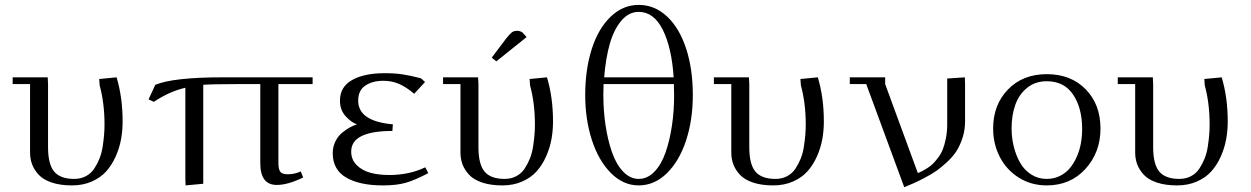

<svg xmlns="http://www.w3.org/2000/svg" viewBox="-20 -758 5159 792"><path d="M32.2 -411.1V-439H176.8L178.2 -411.1V-150.9Q178.2 -80.1 203.6 -50Q229 -20 286.1 -20Q313 -20 334.2 -31.2Q355.5 -42.5 368.4 -62Q381.3 -81.5 390.4 -104Q399.4 -126.5 403.6 -153.8Q407.7 -181.2 409.4 -202.1Q411.1 -223.1 411.1 -245.1Q411.1 -332 391.1 -405.8L389.2 -432.1L460.9 -439Q485.8 -356.4 485.8 -256.8Q485.8 -218.8 479.2 -182.9Q472.7 -147 457 -112.1Q441.4 -77.1 418 -51Q394.5 -24.9 358.2 -9Q321.8 6.8 276.9 6.8Q229 6.8 193.8 -4.9Q158.7 -16.6 139.9 -36.9Q121.1 -57.1 112.5 -79.8Q104 -102.5 104 -128.9V-411.1Z M592.8 -348.1 620.6 -408.2Q695.3 -439 898.4 -439H1269.5V-411.1H1128.4V-86.9Q1128.4 -59.1 1136.5 -49.1Q1144.5 -39.1 1167.5 -39.1Q1194.8 -39.1 1220.7 -50.8L1230.5 -25.9Q1167.5 4.9 1121.6 4.9Q1053.7 4.9 1053.7 -85V-411.1H954.6Q859.4 -411.1 818.4 -408.2V0L745.6 6.8L744.6 -19V-396Q678.7 -380.9 614.7 -337.9Z M1352.5 -126Q1352.5 -152.3 1363.5 -174.6Q1374.5 -196.8 1391.6 -210.7Q1408.7 -224.6 1423.6 -232.7Q1438.5 -240.7 1452.6 -245.1Q1429.7 -252.4 1406 -278.3Q1382.3 -304.2 1382.3 -342.8Q1382.3 -399.9 1432.6 -428Q1482.9 -456.1 1566.4 -456.1Q1608.4 -456.1 1639.6 -451.4Q1670.9 -446.8 1716.3 -435.1L1733.4 -419.9L1688.5 -371.1Q1655.3 -399.4 1625.5 -412.1Q1595.7 -424.8 1561.5 -424.8Q1516.6 -424.8 1487.1 -405Q1457.5 -385.3 1457.5 -342.8Q1457.5 -257.8 1600.6 -245.1L1598.6 -217.8Q1428.7 -217.8 1428.7 -132.8Q1428.7 -99.6 1451.2 -77.1Q1473.6 -54.7 1507.6 -45.4Q1541.5 -36.1 1585.4 -36.1Q1668 -36.1 1734.4 -67.9L1746.6 -43.9Q1692.4 -15.1 1654.5 -4.2Q1616.7 6.8 1559.6 6.8Q1463.4 6.8 1408 -25.6Q1352.5 -58.1 1352.5 -126Z M1807.6 -411.1V-439H1952.1L1953.6 -411.1V-150.9Q1953.6 -80.1 1979 -50Q2004.4 -20 2061.5 -20Q2088.4 -20 2109.6 -31.2Q2130.9 -42.5 2143.8 -62Q2156.7 -81.5 2165.8 -104Q2174.8 -126.5 2179 -153.8Q2183.1 -181.2 2184.8 -202.1Q2186.5 -223.1 2186.5 -245.1Q2186.5 -332 2166.5 -405.8L2164.6 -432.1L2236.3 -439Q2261.2 -356.4 2261.2 -256.8Q2261.2 -218.8 2254.6 -182.9Q2248 -147 2232.4 -112.1Q2216.8 -77.1 2193.4 -51Q2169.9 -24.9 2133.5 -9Q2097.2 6.8 2052.2 6.8Q2004.4 6.8 1969.2 -4.9Q1934.1 -16.6 1915.3 -36.9Q1896.5 -57.1 1887.9 -79.8Q1879.4 -102.5 1879.4 -128.9V-411.1ZM2008.3 -520 2066.4 -597.2Q2082.5 -617.7 2091.1 -624.3Q2099.6 -630.9 2113.3 -630.9Q2118.7 -630.9 2124.3 -629.2Q2129.9 -627.4 2132.8 -626L2135.3 -624L2152.3 -605L2027.3 -504.9Z M2394 -366.2Q2394 -471.7 2421.1 -556.2Q2448.2 -640.6 2499 -689.2Q2549.8 -737.8 2614.7 -737.8Q2680.7 -737.8 2731.7 -689.9Q2782.7 -642.1 2810.3 -557.6Q2837.9 -473.1 2837.9 -366.2Q2837.9 -263.7 2810.1 -178.7Q2782.2 -93.8 2731 -43.5Q2679.7 6.8 2614.7 6.8Q2550.8 6.8 2500 -44.2Q2449.2 -95.2 2421.6 -180.2Q2394 -265.1 2394 -366.2ZM2468.8 -367.2Q2468.8 -302.2 2477.8 -241.7Q2486.8 -181.2 2504.2 -130.9Q2521.5 -80.6 2550.3 -50.3Q2579.1 -20 2614.7 -20Q2650.9 -20 2679.7 -50Q2708.5 -80.1 2725.6 -129.6Q2742.7 -179.2 2751.7 -239.3Q2760.7 -299.3 2760.7 -363.8Q2760.7 -396 2759.8 -411.1H2469.7Q2468.8 -396 2468.8 -367.2ZM2472.2 -439H2758.8Q2751 -560.5 2714.1 -634.8Q2677.2 -709 2614.7 -709Q2573.7 -709 2543 -672.6Q2512.2 -636.2 2495.4 -577.1Q2478.5 -518.1 2472.2 -439Z M2924.8 -411.1V-439H3069.3L3070.8 -411.1V-150.9Q3070.8 -80.1 3096.2 -50Q3121.6 -20 3178.7 -20Q3205.6 -20 3226.8 -31.2Q3248 -42.5 3261 -62Q3273.9 -81.5 3283 -104Q3292 -126.5 3296.1 -153.8Q3300.3 -181.2 3302 -202.1Q3303.7 -223.1 3303.7 -245.1Q3303.7 -332 3283.7 -405.8L3281.7 -432.1L3353.5 -439Q3378.4 -356.4 3378.4 -256.8Q3378.4 -218.8 3371.8 -182.9Q3365.2 -147 3349.6 -112.1Q3334 -77.1 3310.5 -51Q3287.1 -24.9 3250.7 -9Q3214.4 6.8 3169.4 6.8Q3121.6 6.8 3086.4 -4.9Q3051.3 -16.6 3032.5 -36.9Q3013.7 -57.1 3005.1 -79.8Q2996.6 -102.5 2996.6 -128.9V-411.1Z M3485.4 -411.1V-439H3631.3V-411.1L3766.1 -43.9Q3777.3 -48.8 3783.4 -51.8Q3789.6 -54.7 3804 -63.7Q3818.4 -72.8 3827.6 -81.8Q3836.9 -90.8 3849.4 -107.2Q3861.8 -123.5 3869.1 -142.1Q3876.5 -160.6 3881.8 -187.5Q3887.2 -214.4 3887.2 -245.1V-434.1L3960 -439L3960.9 -411.1V-256.8Q3960.9 -222.2 3950.9 -190.9Q3940.9 -159.7 3926.3 -136.2Q3911.6 -112.8 3887.7 -90.6Q3863.8 -68.4 3844.2 -54.4Q3824.7 -40.5 3795.4 -25.1Q3766.1 -9.8 3750.5 -2.9Q3734.9 3.9 3710 14.2L3553.2 -411.1Z M4076.7 -228Q4076.7 -325.7 4137.9 -388.9Q4199.2 -452.1 4297.9 -452.1Q4397.5 -452.1 4458.5 -389.6Q4519.5 -327.1 4519.5 -228Q4519.5 -129.4 4457.5 -61.3Q4395.5 6.8 4297.9 6.8Q4233.9 6.8 4182.9 -25.1Q4131.8 -57.1 4104.2 -110.6Q4076.7 -164.1 4076.7 -228ZM4152.8 -228Q4152.8 -189.5 4161.9 -153.1Q4170.9 -116.7 4188 -86.7Q4205.1 -56.6 4233.6 -38.3Q4262.2 -20 4297.9 -20Q4327.1 -20 4351.6 -32Q4376 -43.9 4392.6 -63.7Q4409.2 -83.5 4421.1 -110.1Q4433.1 -136.7 4438.5 -166Q4443.8 -195.3 4443.8 -226.1Q4443.8 -312.5 4406.7 -367.7Q4369.6 -422.9 4297.9 -422.9Q4250 -422.9 4216.6 -395.5Q4183.1 -368.2 4168 -325.2Q4152.8 -282.2 4152.8 -228Z M4590.8 -411.1V-439H4735.4L4736.8 -411.1V-150.9Q4736.8 -80.1 4762.2 -50Q4787.6 -20 4844.7 -20Q4871.6 -20 4892.8 -31.2Q4914.1 -42.5 4927 -62Q4939.9 -81.5 4949 -104Q4958 -126.5 4962.2 -153.8Q4966.3 -181.2 4968 -202.1Q4969.7 -223.1 4969.7 -245.1Q4969.7 -332 4949.7 -405.8L4947.8 -432.1L5019.5 -439Q5044.4 -356.4 5044.4 -256.8Q5044.4 -218.8 5037.8 -182.9Q5031.2 -147 5015.6 -112.1Q5000 -77.1 4976.6 -51Q4953.1 -24.9 4916.7 -9Q4880.4 6.8 4835.4 6.8Q4787.6 6.8 4752.4 -4.9Q4717.3 -16.6 4698.5 -36.9Q4679.7 -57.1 4671.1 -79.8Q4662.6 -102.5 4662.6 -128.9V-411.1Z"/></svg>

Font: Dehuti
Style: Book
Weight: 400
Version: Version 1.2